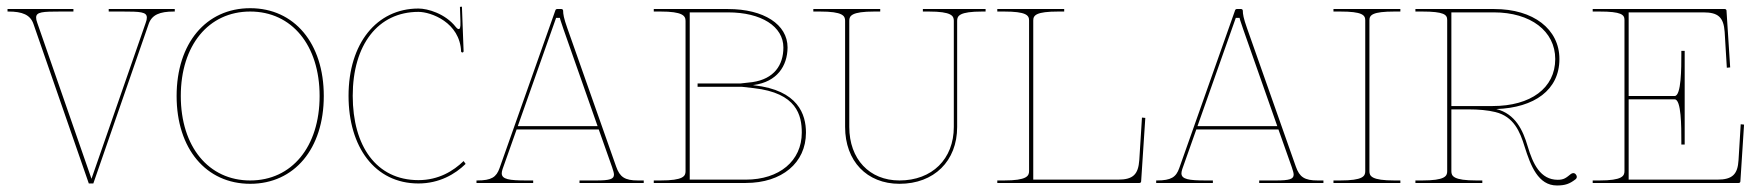

<svg xmlns="http://www.w3.org/2000/svg" viewBox="-20 -547 5259 574"><path d="M91.5 -478.5C89 -485 88 -490 88 -494.5C88 -511.5 107.5 -512.5 161.5 -512.5H199.5V-520H2.5V-512.5H5C46.5 -512.5 70.5 -503 80 -475.5L245.5 1.5H259L424.5 -475.5C434 -503 458 -512.5 499.5 -512.5H502.5V-520H305V-512.5H345.5C399.5 -512.5 419 -511.5 419 -494.5C419 -490 418 -485 415.5 -478.5L253.5 -12.5Z M728 -522.5C596 -522.5 508 -417.5 508 -260C508 -102.5 596 2.5 728 2.5C860 2.5 948 -102.5 948 -260C948 -417.5 860 -522.5 728 -522.5ZM728 -512.5C852.5 -512.5 935.5 -411.5 935.5 -260C935.5 -108.5 852.5 -7.5 728 -7.5C603.5 -7.5 520.5 -108.5 520.5 -260C520.5 -411.5 603.5 -512.5 728 -512.5Z M1355 -526.5 1356.5 -483.5C1356.5 -478 1357.5 -462.5 1353 -460.5C1350 -459.5 1347.5 -460.5 1342.5 -466.5C1311 -506.5 1258.5 -521.5 1231 -521.5C1106 -521.5 1022 -417 1022 -260.5C1022 -108.5 1100 1.5 1231 1.5C1293.5 1.5 1341 -26.5 1372 -57L1366 -65.5C1335.5 -36 1291.5 -8.5 1231 -8.5C1105 -8.5 1034.5 -110.5 1034.5 -260.5C1034.5 -413 1110 -511.5 1231 -511.5C1268.5 -511.5 1355 -480 1358.5 -393C1358.5 -391.5 1361 -390 1362.5 -390C1364 -390 1366 -392 1366 -393.5L1361 -527Z M1528 -170 1642.5 -493.5H1654C1654 -491 1656 -485 1664.5 -460L1766.5 -170ZM1404.5 0H1574V-7.5H1553.5C1502 -7.5 1480 -11 1480 -29C1480 -32.5 1481 -36.5 1482.5 -41.5L1524.5 -160H1770L1810 -47C1813 -37.5 1815.5 -30.5 1815.5 -25C1815.5 -11.5 1803 -7.5 1762.5 -7.5H1712.5V0H1904.5V-7.5H1887.5C1848 -7.5 1833 -17.5 1822 -49L1676 -463C1665.5 -492.5 1663.5 -505 1663.5 -515C1663.5 -517 1662 -520 1658.5 -520H1645C1643.5 -520 1641.5 -519 1640.5 -516.5L1473.5 -44.5C1464 -17.5 1449.5 -7.5 1406.5 -7.5H1404.5Z M2334.5 -405C2334.5 -474 2263.5 -520 2156.5 -520H1934.5V-512.5H1954.5C2020.5 -512.5 2029.5 -500 2029.5 -484.5V-35C2029.5 -20.5 2023 -7.5 1954.5 -7.5H1934.5V0H2209.5C2317.5 0 2389.5 -60 2389.5 -150.5C2389.5 -204.5 2366.5 -277.5 2234 -292H2232.5V-293H2234C2302.5 -302.5 2334 -349 2334.5 -405ZM2377 -150.5C2377 -66 2310 -10 2209.5 -10H2042V-510H2156.5C2256 -510 2322 -468 2322 -405C2322 -352 2294 -311 2229.5 -301.5L2194 -297.5H2065.5V-287.5H2198L2233.5 -283.5C2362.5 -269 2377 -202 2377 -150.5Z M2841.5 -485C2841.5 -499.5 2848 -512.5 2916.5 -512.5H2926.5V-520H2739V-512.5H2756.5C2825 -512.5 2831.5 -499.5 2831.5 -485V-167.5C2831.5 -71.5 2766.5 -7.5 2669 -7.5C2579 -7.5 2519 -71.5 2519 -167.5V-485C2519 -499.5 2525.5 -512.5 2594 -512.5H2611.5V-520H2411.5V-512.5H2431.5C2500 -512.5 2506.5 -499.5 2506.5 -485V-167.5C2506.5 -65.5 2571.5 2.5 2669 2.5C2772.5 2.5 2841.5 -65.5 2841.5 -167.5Z M2961.5 -520V-512.5H2981.5C3047.5 -512.5 3056.5 -501.5 3056.5 -486V-35.5C3056.5 -21 3050 -7.5 2981.5 -7.5H2961.5V0H3386.5C3388 0 3391.5 -1 3391.5 -4.5L3404 -194.5L3394 -195.5L3386 -68.5C3383 -26 3368 -10 3322.5 -10H3069V-486C3069 -501.5 3078 -512.5 3144 -512.5H3161.5V-520Z M3560 -170 3674.5 -493.5H3686C3686 -491 3688 -485 3696.5 -460L3798.5 -170ZM3436.5 0H3606V-7.5H3585.5C3534 -7.5 3512 -11 3512 -29C3512 -32.5 3513 -36.5 3514.5 -41.5L3556.5 -160H3802L3842 -47C3845 -37.5 3847.5 -30.5 3847.5 -25C3847.5 -11.5 3835 -7.5 3794.5 -7.5H3744.5V0H3936.5V-7.5H3919.5C3880 -7.5 3865 -17.5 3854 -49L3708 -463C3697.5 -492.5 3695.5 -505 3695.5 -515C3695.5 -517 3694 -520 3690.5 -520H3677C3675.5 -520 3673.5 -519 3672.5 -516.5L3505.5 -44.5C3496 -17.5 3481.5 -7.5 3438.5 -7.5H3436.5Z M4166.5 0V-7.5H4149C4080.5 -7.5 4074 -20.5 4074 -35V-486.5C4074 -502 4083 -512.5 4149 -512.5H4166.5V-520H3966.5V-512.5H3986.5C4052.5 -512.5 4061.5 -502 4061.5 -486.5V-35C4061.5 -20.5 4055 -7.5 3986.5 -7.5H3966.5V0Z M4211.5 -520V-512.5H4231.5C4297.5 -512.5 4306.5 -503 4306.5 -487.5V-35C4306.5 -20.5 4300 -7.5 4231.5 -7.5H4211.5V0H4411.5V-7.5H4394C4325.5 -7.5 4319 -20.5 4319 -35V-220H4369.5C4401 -220 4428 -217.5 4450.5 -212C4505.5 -198.5 4524 -154 4538 -108.5C4556 -51.5 4578.5 7.5 4634.5 7.5C4659.5 7.5 4672.5 2.5 4689.5 -10.5C4692.5 -12.5 4694 -15.5 4694 -18.5C4694 -20.5 4693 -23 4691.5 -25C4689.5 -28 4686.5 -29.5 4683.5 -29.5C4681.5 -29.5 4678.5 -28.5 4676.5 -27C4662 -15.5 4656 -9.5 4637 -9.5C4585 -9.5 4562.5 -57.5 4547 -110C4533 -157.5 4510.5 -206.5 4453.5 -221C4567 -225 4642 -278 4642 -370.5C4642 -460 4564 -520 4447.5 -520ZM4442.5 -230H4319V-510H4446C4556 -510 4629.5 -454 4629.5 -370.5C4629.5 -283.5 4556 -230 4442.5 -230Z M5184 -175.5 5177.5 -68.5C5175 -26 5159.5 -10 5114 -10H4849V-250H4986.5C5006.5 -250 5006.5 -169 5006.5 -125V-115H5016.5V-395H5006.5V-385C5006.5 -344 5006.5 -260 4986.5 -260H4849V-510H5072.5C5116.5 -510 5133 -495.5 5136 -451.5L5142.5 -344.5L5152.5 -345.5L5141.5 -515.5C5141.5 -517 5140 -520 5136.5 -520H4741.5V-512.5H4761.5C4827.5 -512.5 4836.5 -503 4836.5 -487.5V-35.5C4836.5 -21 4830 -7.5 4761.5 -7.5H4741.5V0H5178C5179.5 0 5183 -1 5183 -4.5L5194 -174.5Z"/></svg>

Font: ZnikomitSC
Style: Regular
Weight: 100
Designer: gluk
Foundry: gluk
Version: Version 0.55